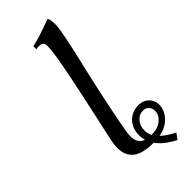

<svg xmlns="http://www.w3.org/2000/svg" viewBox="-276 -816 925 925"><g transform="rotate(-45 186.5 -353.5)"><path d="M284.2 -781.2Q292.5 -770 292.5 -736.8Q292.5 -722.2 289.1 -699.7Q285.6 -677.2 278.8 -643.8Q272 -610.4 265.1 -580.8Q258.3 -551.3 247.1 -502.9Q235.8 -454.6 228.5 -421.9Q184.1 -221.7 170.4 -136.2Q166 -115.7 166 -99.6Q166 -51.3 204.1 -37.6Q199.2 -55.7 199.2 -71.8Q199.2 -120.1 227.8 -149.2Q256.3 -178.2 299.8 -178.2Q331.5 -178.2 352.1 -158.2Q372.6 -138.2 372.6 -109.9Q372.6 -72.3 345 -41.5Q317.4 -10.7 267.1 -1Q292.5 22.9 335.9 44.4L314.5 74.2Q294.4 64.9 268.6 46.6Q242.7 28.3 224.1 2.4Q147 2 114.5 -25.4Q82 -52.7 82 -103Q82 -127 87.9 -153.8Q92.8 -176.8 110.1 -255.4Q127.4 -334 138.7 -386.5Q149.9 -439 163.8 -506.8Q177.7 -574.7 184.8 -621.1Q191.9 -667.5 191.9 -689.5Q191.9 -705.6 184.3 -711.7Q176.8 -717.8 162.1 -717.8Q149.9 -717.8 142.1 -715.8L143.1 -737.3Q164.6 -741.2 187 -747.8Q209.5 -754.4 241.7 -766.1Q273.9 -777.8 284.2 -781.2ZM233.9 -70.8Q233.9 -49.8 243.7 -31.7Q286.6 -31.7 312 -52.7Q337.4 -73.7 337.4 -101.6Q337.4 -119.6 326.4 -131.8Q315.4 -144 296.9 -144Q270.5 -144 252.2 -123Q233.9 -102.1 233.9 -70.8Z"/></g></svg>

Font: Flanker
Style: Italic
Weight: 400
Italic angle: -12°
Designer: Flanker
Version: Version 2.027